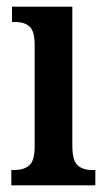

<svg xmlns="http://www.w3.org/2000/svg" viewBox="-20 -556 319 576"><path d="M14 0V-46H24Q51 -46 67.5 -59.5Q84 -73 84 -117V-421Q84 -463 68.5 -476.5Q53 -490 27 -490H16V-536H197V-119Q197 -74 213 -60Q229 -46 256 -46H266V0Z"/></svg>

Font: Noto Serif Devanagari ExtraCondensed SemiBold
Style: Regular
Weight: 600
Width: 2
Designer: Universal Thirst, Indian Type Foundry and the Monotype Design Team
Foundry: Monotype Imaging Inc.
Version: Version 2.004; ttfautohint (v1.8.4.7-5d5b)